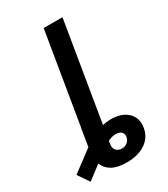

<svg xmlns="http://www.w3.org/2000/svg" viewBox="-348 -828 989 1132"><g transform="rotate(-30 146.5 -262.0)"><path d="M169.9 204.1Q107.4 204.1 71 182.9Q34.7 161.6 21 125.5L-71.8 195.8L-124 119.1L19 12.2L21 0L24.9 -25.4L38.6 -108.9H39.1L141.6 -727.5H269.5L158.7 -57.6Q187 -64 213.4 -64Q289.6 -64 329.3 -24.7Q369.1 14.6 358.4 76.7Q349.1 135.7 299.6 169.9Q250 204.1 169.9 204.1ZM142.1 40.5 139.2 59.1Q134.3 88.4 148.7 103.5Q163.1 118.7 186.5 118.7Q208.5 118.7 224.1 106Q239.7 93.3 243.2 73.2Q246.6 54.2 236.3 41.5Q226.1 28.8 203.1 26.9Q175.3 23.9 142.1 40.5Z"/></g></svg>

Font: Inter Semi Bold
Style: Italic
Weight: 600
Italic angle: -9.39999°
Designer: Rasmus Andersson
Foundry: rsms
Version: Version 4.000;git-3c8e0fc